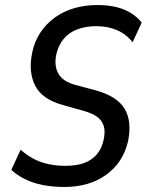

<svg xmlns="http://www.w3.org/2000/svg" viewBox="-20 -734 583 763"><path d="M235 9Q189 9 149 1Q109 -7 77.5 -23Q46 -39 25 -59L62 -139Q84 -119 111.5 -104Q139 -89 172 -82Q205 -75 240 -75Q284 -75 315 -86.5Q346 -98 365.5 -121.5Q385 -145 392 -179Q399 -212 392 -234Q385 -256 365.5 -270Q346 -284 314 -293L232 -316Q147 -339 119.5 -394Q92 -449 108 -525Q117 -569 140 -604Q163 -639 197.5 -664Q232 -689 275 -701.5Q318 -714 367 -714Q430 -714 474 -695.5Q518 -677 543 -644L507 -566Q482 -598 445.5 -614Q409 -630 362 -630Q321 -630 287.5 -617.5Q254 -605 233 -579.5Q212 -554 204 -519Q194 -473 212 -441.5Q230 -410 278 -397L360 -375Q444 -352 474.5 -303Q505 -254 489 -173Q479 -130 457 -96.5Q435 -63 401.5 -39Q368 -15 326.5 -3Q285 9 235 9Z"/></svg>

Font: Nunito Sans 10pt Condensed SemiBold
Style: Italic
Weight: 600
Width: 3
Italic angle: -9°
Designer: Vernon Adams
Foundry: Vernon Adams
Version: Version 3.101;gftools[0.9.27]